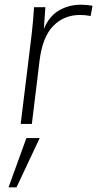

<svg xmlns="http://www.w3.org/2000/svg" viewBox="-20 -532 417 824"><path d="M16.6 272 93.3 60.5H150.4L50.8 272ZM68.8 0 115.2 -378.9Q118.7 -406.7 121.3 -437.3Q124 -467.8 125 -484.4L126 -501H174.8L168 -407.7Q190.9 -462.4 232.9 -487.1Q274.9 -511.7 328.1 -511.7Q352.5 -511.7 377 -507.3L369.1 -463.4Q346.2 -467.8 323.7 -467.8Q254.9 -467.8 208.7 -420.9Q162.6 -374 149.9 -272.9L116.7 0Z"/></svg>

Font: Muli
Style: ExtraLightItalic
Weight: 200
Italic angle: -7°
Designer: Vernon Adams
Foundry: newtypography
Version: Version 2.0; ttfautohint (v1.00rc1.2-2d82) -l 8 -r 50 -G 200